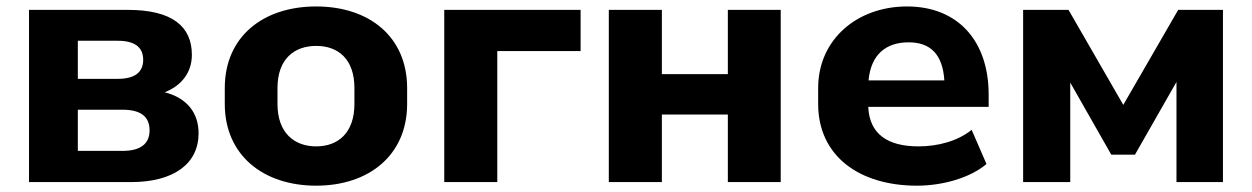

<svg xmlns="http://www.w3.org/2000/svg" viewBox="-20 -570 3920 601"><path d="M389.6 0C524.9 0 601.6 -58.1 601.6 -152.8C601.6 -216.8 565.4 -263.2 495.6 -281.2C548.3 -301.8 580.6 -343.3 580.6 -398.4C580.6 -486.3 520.5 -539.1 379.9 -539.1H70.8V0ZM223.6 -226.6H363.3C418.5 -226.6 448.2 -206.5 448.2 -162.1C448.2 -118.7 418.5 -97.7 363.3 -97.7H223.6ZM223.6 -442.4H348.6C401.4 -442.4 428.2 -422.4 428.2 -382.8C428.2 -343.3 401.4 -323.2 348.6 -323.2H223.6Z M969.7 11.2C1135.7 11.2 1254.4 -85 1254.4 -244.6V-294.4C1254.4 -455.1 1135.7 -549.8 969.7 -549.8C803.2 -549.8 683.6 -455.1 683.6 -294.4V-244.6C683.6 -85 803.2 11.2 969.7 11.2ZM969.7 -111.8C901.9 -111.8 848.6 -153.3 848.6 -244.6V-294.4C848.6 -386.2 901.9 -426.3 969.7 -426.3C1038.1 -426.3 1089.4 -385.7 1089.4 -294.4V-244.6C1089.4 -153.8 1038.1 -111.8 969.7 -111.8Z M1536.6 0V-410.2H1797.4V-539.1H1370.6V0Z M2051.8 0V-211.4H2258.3V0H2423.8V-539.1H2258.3V-337.9H2051.8V-539.1H1885.7V0Z M2850.1 11.2C2932.1 11.2 3017.1 -13.7 3067.9 -56.6L3021.5 -163.6C2977.5 -127.9 2914.6 -111.8 2855.5 -111.8C2758.8 -111.8 2701.7 -149.9 2697.8 -235.4H3074.7V-273.9C3074.7 -442.4 2978 -549.8 2819.3 -549.8C2662.6 -549.8 2541 -446.3 2541 -294.4V-244.6C2541 -82 2669.4 11.2 2850.1 11.2ZM2824.2 -437.5C2892.1 -437.5 2930.7 -400.4 2936 -318.4H2698.7C2706.1 -398.9 2752.9 -437.5 2824.2 -437.5Z M3330.1 0V-311.5L3458.5 -85.9H3532.7L3662.6 -313.5V0H3808.1V-539.1H3668L3496.1 -241.7L3324.7 -539.1H3182.6V0Z"/></svg>

Font: Winston ExtraBold
Style: Regular
Weight: 800
Designer: Vernon Adams, Kim Jin-seong, David Berlow, Cristiano Sobral
Foundry: The Winston Project Authors
Version: Version 3.004